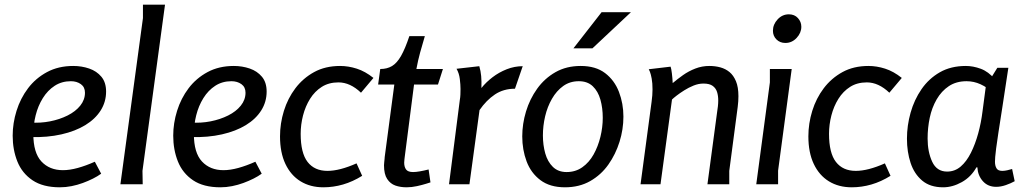

<svg xmlns="http://www.w3.org/2000/svg" viewBox="-20 -785 4361 818"><path d="M292 -504Q328 -504 360 -493Q392 -482 412 -458Q432 -434 432 -395Q432 -351 409 -314.5Q386 -278 343.5 -252Q301 -226 241.5 -212.5Q182 -199 110 -201V-263Q152 -260 193 -268Q234 -276 268 -293Q302 -310 322 -335Q342 -360 342 -390Q342 -414 324.5 -426.5Q307 -439 282 -439Q243 -439 213 -419.5Q183 -400 162.5 -367Q142 -334 132 -294Q122 -254 122 -214Q122 -134 156.5 -97Q191 -60 248 -60Q277 -60 311.5 -69.5Q346 -79 384 -96L411 -45Q396 -34 376 -24Q356 -14 333 -5.5Q310 3 285 8Q260 13 235 13Q163 13 118.5 -17Q74 -47 54 -97Q34 -147 34 -207Q34 -260 50.5 -313Q67 -366 99.5 -409Q132 -452 180.5 -478Q229 -504 292 -504Z M683 -765 587 -57 588 0H493L589 -708V-765Z M976 -504Q1012 -504 1044 -493Q1076 -482 1096 -458Q1116 -434 1116 -395Q1116 -351 1093 -314.5Q1070 -278 1027.5 -252Q985 -226 925.5 -212.5Q866 -199 794 -201V-263Q836 -260 877 -268Q918 -276 952 -293Q986 -310 1006 -335Q1026 -360 1026 -390Q1026 -414 1008.5 -426.5Q991 -439 966 -439Q927 -439 897 -419.5Q867 -400 846.5 -367Q826 -334 816 -294Q806 -254 806 -214Q806 -134 840.5 -97Q875 -60 932 -60Q961 -60 995.5 -69.5Q1030 -79 1068 -96L1095 -45Q1080 -34 1060 -24Q1040 -14 1017 -5.5Q994 3 969 8Q944 13 919 13Q847 13 802.5 -17Q758 -47 738 -97Q718 -147 718 -207Q718 -260 734.5 -313Q751 -366 783.5 -409Q816 -452 864.5 -478Q913 -504 976 -504Z M1518 -390Q1495 -412 1471 -423Q1447 -434 1422 -434Q1381 -434 1351 -415Q1321 -396 1301 -364Q1281 -332 1271 -293Q1261 -254 1261 -215Q1261 -133 1290.5 -95Q1320 -57 1375 -57Q1401 -57 1432 -65Q1463 -73 1499 -89L1523 -36Q1483 -11 1441.5 1Q1400 13 1358 13Q1302 13 1260.5 -12.5Q1219 -38 1196 -86.5Q1173 -135 1173 -204Q1173 -259 1189.5 -312.5Q1206 -366 1238.5 -409Q1271 -452 1318.5 -478Q1366 -504 1429 -504Q1464 -504 1500 -492.5Q1536 -481 1571 -453Z M1790 -631Q1779 -594 1770 -561.5Q1761 -529 1754 -491H1867L1846 -425H1744L1704 -114Q1704 -113 1703 -105.5Q1702 -98 1702 -92Q1702 -74 1710 -63Q1718 -52 1740 -52Q1752 -52 1769 -55Q1786 -58 1806 -63L1814 -8Q1811 -7 1795 -2Q1779 3 1756.5 8Q1734 13 1712 13Q1686 13 1664.5 5.5Q1643 -2 1629.5 -22.5Q1616 -43 1616 -81Q1616 -87 1617 -94.5Q1618 -102 1618.5 -108.5Q1619 -115 1619 -116L1660 -425H1591L1600 -491Q1629 -491 1650 -503.5Q1671 -516 1688.5 -546.5Q1706 -577 1724 -631Z M2022 -503Q2028 -483 2030 -461Q2032 -439 2031 -410Q2051 -435 2078.5 -456Q2106 -477 2139 -490Q2172 -503 2207 -503L2174 -407Q2125 -407 2088.5 -382.5Q2052 -358 2023 -316L1980 0H1893L1939 -359Q1941 -370 1941.5 -382Q1942 -394 1942 -406Q1942 -424 1939 -448.5Q1936 -473 1925 -492Z M2387 13Q2323 13 2282.5 -17.5Q2242 -48 2223.5 -97.5Q2205 -147 2205 -204Q2205 -257 2221 -310Q2237 -363 2268.5 -407Q2300 -451 2346.5 -477.5Q2393 -504 2454 -504Q2518 -504 2558 -473.5Q2598 -443 2617 -393.5Q2636 -344 2636 -288Q2636 -234 2619.5 -181Q2603 -128 2572 -84Q2541 -40 2494.5 -13.5Q2448 13 2387 13ZM2394 -52Q2432 -52 2461 -72.5Q2490 -93 2509 -127Q2528 -161 2538 -202Q2548 -243 2548 -283Q2548 -325 2538 -360.5Q2528 -396 2505.5 -417.5Q2483 -439 2446 -439Q2408 -439 2379.5 -418.5Q2351 -398 2331.5 -364Q2312 -330 2302.5 -289.5Q2293 -249 2293 -208Q2293 -167 2303 -131.5Q2313 -96 2335.5 -74Q2358 -52 2394 -52ZM2543 -733H2668L2504 -579H2423Z M2837 -501Q2840 -493 2842.5 -472.5Q2845 -452 2846 -431Q2866 -448 2890 -465Q2914 -482 2942.5 -493Q2971 -504 3002 -504Q3027 -504 3049 -498Q3071 -492 3088 -478Q3105 -464 3115.5 -439Q3126 -414 3126 -375Q3126 -354 3123 -330L3087 -57V0H2994L3035 -306Q3037 -318 3038.5 -331.5Q3040 -345 3040 -357Q3040 -377 3035 -393Q3030 -409 3016.5 -419Q3003 -429 2977 -429Q2956 -429 2935 -420.5Q2914 -412 2895 -400Q2876 -388 2862.5 -377.5Q2849 -367 2843 -361L2794 0H2709L2756 -351Q2758 -365 2759 -378.5Q2760 -392 2760 -404Q2760 -431 2756.5 -450Q2753 -469 2749 -479Q2745 -489 2744 -490Z M3394 -671Q3394 -645 3374 -623.5Q3354 -602 3326 -602Q3303 -602 3288 -617Q3273 -632 3273 -654Q3273 -681 3293 -702.5Q3313 -724 3341 -724Q3365 -724 3379.5 -708Q3394 -692 3394 -671ZM3353 -491 3295 -58V0H3202L3260 -434V-491Z M3769 -390Q3746 -412 3722 -423Q3698 -434 3673 -434Q3632 -434 3602 -415Q3572 -396 3552 -364Q3532 -332 3522 -293Q3512 -254 3512 -215Q3512 -133 3541.5 -95Q3571 -57 3626 -57Q3652 -57 3683 -65Q3714 -73 3750 -89L3774 -36Q3734 -11 3692.5 1Q3651 13 3609 13Q3553 13 3511.5 -12.5Q3470 -38 3447 -86.5Q3424 -135 3424 -204Q3424 -259 3440.5 -312.5Q3457 -366 3489.5 -409Q3522 -452 3569.5 -478Q3617 -504 3680 -504Q3715 -504 3751 -492.5Q3787 -481 3822 -453Z M4229 -496H4276Q4261 -396 4250.5 -328.5Q4240 -261 4233.5 -219Q4227 -177 4224 -153Q4221 -129 4220 -116.5Q4219 -104 4219 -96Q4219 -79 4225.5 -68Q4232 -57 4250 -57Q4260 -57 4271 -59.5Q4282 -62 4292 -65L4303 -13Q4287 -4 4265.5 3.5Q4244 11 4224 11Q4189 11 4167.5 -13Q4146 -37 4144 -72H4140Q4117 -31 4077.5 -9Q4038 13 3998 13Q3943 13 3909 -15.5Q3875 -44 3859.5 -91Q3844 -138 3844 -194Q3844 -250 3859.5 -305Q3875 -360 3906 -405Q3937 -450 3984 -477Q4031 -504 4095 -504Q4126 -504 4158.5 -492Q4191 -480 4218 -448V-385Q4186 -413 4157.5 -426Q4129 -439 4098 -439Q4054 -439 4022.5 -418Q3991 -397 3970.5 -361.5Q3950 -326 3941 -283Q3932 -240 3932 -195Q3932 -138 3951.5 -96Q3971 -54 4015 -54Q4048 -54 4073 -75.5Q4098 -97 4116.5 -134Q4135 -171 4147.5 -216.5Q4160 -262 4166 -311L4180 -417Z"/></svg>

Font: Rosario Medium
Style: Italic
Weight: 500
Italic angle: -8.05°
Version: Version 1.201